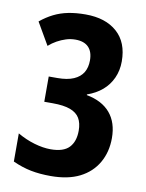

<svg xmlns="http://www.w3.org/2000/svg" viewBox="-83 -784 650 853"><g transform="rotate(10 242.0 -357.0)"><path d="M428 -546Q428 -505 412.5 -471Q397 -437 369 -413Q341 -389 301 -375V-372Q371 -359 407.5 -316Q444 -273 444 -203Q444 -140 416 -91.5Q388 -43 335.5 -16.5Q283 10 205 10Q155 10 115 2Q75 -6 33 -25V-152Q71 -130 110.5 -118.5Q150 -107 184 -107Q242 -107 267.5 -134Q293 -161 293 -210Q293 -244 280 -266Q267 -288 237.5 -299Q208 -310 158 -310H120V-424H159Q204 -424 232.5 -436.5Q261 -449 274.5 -471.5Q288 -494 288 -526Q288 -565 268 -585.5Q248 -606 209 -606Q187 -606 166.5 -599.5Q146 -593 127 -582.5Q108 -572 91 -557L33 -657Q61 -680 91 -695Q121 -710 156 -717Q191 -724 234 -724Q324 -724 376 -678Q428 -632 428 -546Z"/></g></svg>

Font: Noto Sans Display Condensed
Style: Bold
Weight: 700
Width: 3
Designer: Monotype Design Team
Foundry: Monotype Imaging Inc.
Version: Version 2.003